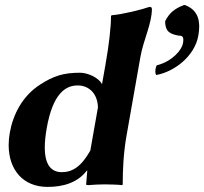

<svg xmlns="http://www.w3.org/2000/svg" viewBox="-20 -725 803 755"><path d="M629.2 -638C631.5 -600 647.1 -592 681.9 -585C693.8 -585 700.9 -583.1 700.9 -568.4C700.9 -564.5 700.4 -559.8 699.4 -554C695.2 -530 659.1 -484 596.2 -468C592.8 -461.2 590.8 -451.9 590.8 -443.9C590.8 -437.8 592 -432.6 594.5 -430C665.8 -443 745.6 -504 759.9 -585C762.2 -598.2 763.3 -610.1 763.3 -620.7C763.3 -670.1 739.6 -692.6 708 -705H703C665.6 -691 645.4 -673 630.1 -643ZM335.2 -133C299.4 -69 263.7 -48 223.2 -48C181.9 -48 156.1 -76.1 156.1 -145.2C156.1 -166.5 158.5 -191.6 163.7 -221C187.5 -356 236.9 -389 285.3 -389C332.3 -389 363.7 -354.5 365.2 -303ZM321.2 -54H323.2L318.7 0C318.4 2 321.2 3 327.2 3C340.8 1.3 376.7 0 391.2 0C403.8 0 447.5 1 460.2 3L462.7 0C462.7 -3.2 462.7 -6.6 462.7 -10.2C462.7 -54.1 465.3 -122.6 477.6 -192L531.9 -500C544.2 -569.7 577.3 -631.4 577.3 -690.3C577.3 -695.7 573.4 -698 567.8 -698C540.9 -688 460 -668 419 -665L416.5 -662C416.6 -619.3 408.7 -550 395.3 -474L381.2 -394C367 -421 323.6 -439 295.1 -439C228.1 -439 189.7 -425.8 137.9 -392.5C68 -347.5 31.2 -274.9 18.5 -203C15.5 -186.1 14.1 -169.8 14.1 -154.3C14.1 -56.9 71.2 10 167 10C230 10 286 -7.5 321.2 -54Z"/></svg>

Font: Linux Biolinum O 
Style: Bold Italic
Weight: 700
Designer: Philipp H. Poll
Foundry: Philipp H. Poll
Version: Version 1.3.2